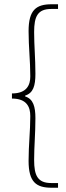

<svg xmlns="http://www.w3.org/2000/svg" viewBox="-20 -728 310 900"><path d="M222 152H252V130H220C156 130 140 94 140 22C140 -44 146 -100 146 -174C146 -228 136 -264 98 -276V-280C136 -292 146 -326 146 -382C146 -456 140 -512 140 -578C140 -650 156 -686 220 -686H252V-708H222C150 -708 114 -682 114 -582C114 -508 122 -442 122 -370C122 -330 106 -290 36 -290V-266C106 -266 122 -226 122 -184C122 -114 114 -48 114 26C114 126 150 152 222 152Z"/></svg>

Font: Source Sans Pro ExtraLight
Style: Regular
Weight: 200
Designer: Paul D. Hunt
Foundry: Adobe Systems Incorporated
Version: Version 3.006;hotconv 1.0.111;makeotfexe 2.5.65597